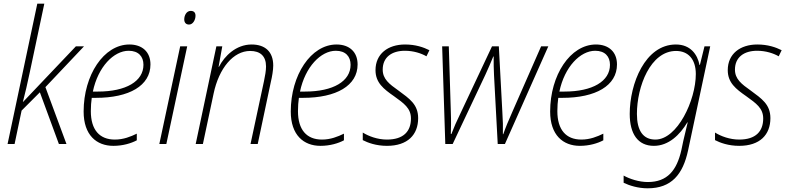

<svg xmlns="http://www.w3.org/2000/svg" viewBox="-20 -780 4265 1040"><path d="M21 0H59L97 -181L196 -280L299 0H340L226 -308L435 -529H391L105 -228H104C117 -278 128 -325 141 -387L220 -760H182Z M594 10C646 10 691 -4 721 -20V-56C688 -40 649 -24 602 -24C519 -24 472 -77 472 -178C472 -204 474 -230 477 -250H499C680 -250 795 -316 795 -431C795 -499 750 -539 681 -539C542 -539 433 -373 433 -176C433 -48 503 10 594 10ZM510 -284H483C511 -418 596 -505 677 -505C730 -505 757 -474 757 -429C757 -340 663 -284 510 -284Z M1004 -647C1025 -647 1039 -672 1039 -695C1039 -711 1031 -721 1013 -721C990 -721 978 -696 978 -675C978 -657 988 -647 1004 -647ZM843 0H881L994 -529H956Z M1040 0H1079L1137 -273C1166 -411 1244 -504 1335 -504C1389 -504 1421 -477 1421 -420C1421 -397 1416 -370 1410 -341L1337 0H1376L1447 -336C1454 -365 1460 -401 1460 -425C1460 -500 1416 -539 1343 -539C1259 -539 1196 -477 1166 -418H1164L1184 -529H1152Z M1716 10C1768 10 1813 -4 1843 -20V-56C1810 -40 1771 -24 1724 -24C1641 -24 1594 -77 1594 -178C1594 -204 1596 -230 1599 -250H1621C1802 -250 1917 -316 1917 -431C1917 -499 1872 -539 1803 -539C1664 -539 1555 -373 1555 -176C1555 -48 1625 10 1716 10ZM1632 -284H1605C1633 -418 1718 -505 1799 -505C1852 -505 1879 -474 1879 -429C1879 -340 1785 -284 1632 -284Z M2076 10C2188 10 2245 -50 2245 -140C2245 -215 2197 -246 2139 -289C2088 -325 2053 -352 2053 -403C2053 -470 2102 -505 2173 -505C2221 -505 2262 -491 2290 -475L2306 -508C2274 -524 2231 -539 2174 -539C2081 -539 2014 -488 2014 -400C2014 -332 2058 -298 2114 -259C2168 -220 2206 -194 2206 -138C2206 -69 2166 -24 2076 -24C2025 -24 1977 -42 1945 -62V-21C1972 -7 2017 10 2076 10Z M2392 0H2432L2609 -375C2625 -411 2638 -439 2652 -474H2654C2654 -437 2654 -406 2656 -372L2676 0H2715L2950 -529H2911L2756 -176C2733 -124 2718 -88 2706 -53H2704C2705 -89 2704 -131 2701 -174L2682 -529H2645L2477 -172C2453 -123 2437 -86 2425 -54H2422C2423 -88 2424 -124 2422 -174L2411 -529H2375Z M3121 10C3173 10 3218 -4 3248 -20V-56C3215 -40 3176 -24 3129 -24C3046 -24 2999 -77 2999 -178C2999 -204 3001 -230 3004 -250H3026C3207 -250 3322 -316 3322 -431C3322 -499 3277 -539 3208 -539C3069 -539 2960 -373 2960 -176C2960 -48 3030 10 3121 10ZM3037 -284H3010C3038 -418 3123 -505 3204 -505C3257 -505 3284 -474 3284 -429C3284 -340 3190 -284 3037 -284Z M3488 240C3617 240 3679 165 3707 35L3827 -529H3796L3771 -428H3769C3758 -485 3720 -539 3641 -539C3474 -539 3391 -326 3391 -163C3391 -55 3435 10 3522 10C3602 10 3663 -50 3703 -117H3705C3697 -85 3687 -43 3681 -16L3671 32C3646 143 3595 206 3489 206C3441 206 3390 189 3358 171V210C3389 225 3436 240 3488 240ZM3530 -24C3463 -24 3430 -73 3430 -163C3430 -311 3503 -504 3642 -504C3707 -504 3749 -460 3749 -379C3749 -237 3649 -24 3530 -24Z M3984 10C4096 10 4153 -50 4153 -140C4153 -215 4105 -246 4047 -289C3996 -325 3961 -352 3961 -403C3961 -470 4010 -505 4081 -505C4129 -505 4170 -491 4198 -475L4214 -508C4182 -524 4139 -539 4082 -539C3989 -539 3922 -488 3922 -400C3922 -332 3966 -298 4022 -259C4076 -220 4114 -194 4114 -138C4114 -69 4074 -24 3984 -24C3933 -24 3885 -42 3853 -62V-21C3880 -7 3925 10 3984 10Z"/></svg>

Font: Noto Sans SemiCondensed ExtraLight
Style: Italic
Weight: 200
Width: 4
Italic angle: -12°
Designer: Monotype Design Team
Foundry: Monotype Imaging Inc.
Version: Version 2.013